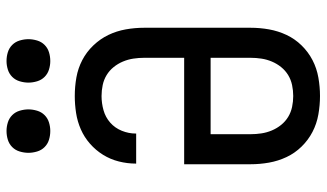

<svg xmlns="http://www.w3.org/2000/svg" viewBox="-226 -766 1000 588"><g transform="rotate(-90 274.0 -472.0)"><path d="M274 8Q246 8 217.5 3Q189 -2 164 -15Q139 -28 119 -48.5Q99 -69 87 -94.5Q75 -120 70 -148Q65 -176 65 -205V-408H391V-530Q391 -547 388.5 -563.5Q386 -580 379.5 -595.5Q373 -611 362.5 -624Q352 -637 338 -645.5Q324 -654 307.5 -657.5Q291 -661 274 -661Q252 -661 230.5 -655Q209 -649 192.5 -634.5Q176 -620 167.5 -599Q159 -578 159 -556V-555H67V-556Q67 -582 73.5 -608Q80 -634 94 -656.5Q108 -679 128 -696.5Q148 -714 172 -724.5Q196 -735 222 -739Q248 -743 274 -743Q303 -743 331 -738Q359 -733 384 -720Q409 -707 429 -686Q449 -665 461 -640Q473 -615 478 -587Q483 -559 483 -530V-205Q483 -176 478 -148Q473 -120 461 -94.5Q449 -69 429 -48.5Q409 -28 384 -15Q359 -2 330.5 3Q302 8 274 8ZM274 -74Q291 -74 307.5 -77.5Q324 -81 338 -89.5Q352 -98 362.5 -111Q373 -124 379.5 -139.5Q386 -155 388.5 -171.5Q391 -188 391 -205V-327H157V-205Q157 -188 159.5 -171.5Q162 -155 168.5 -139.5Q175 -124 185.5 -111Q196 -98 210 -89.5Q224 -81 240.5 -77.5Q257 -74 274 -74ZM381 -818Q368 -818 355 -822Q342 -826 332.5 -835.5Q323 -845 319 -858.5Q315 -872 315 -885Q315 -898 319 -911.5Q323 -925 332.5 -934.5Q342 -944 355 -948Q368 -952 381 -952Q395 -952 408 -948Q421 -944 430.5 -934.5Q440 -925 444 -911.5Q448 -898 448 -885Q448 -872 444 -858.5Q440 -845 430.5 -835.5Q421 -826 408 -822Q395 -818 381 -818ZM167 -818Q153 -818 140 -822Q127 -826 117.5 -835.5Q108 -845 104 -858.5Q100 -872 100 -885Q100 -898 104 -911.5Q108 -925 117.5 -934.5Q127 -944 140 -948Q153 -952 167 -952Q180 -952 193 -948Q206 -944 215.5 -934.5Q225 -925 229 -911.5Q233 -898 233 -885Q233 -872 229 -858.5Q225 -845 215.5 -835.5Q206 -826 193 -822Q180 -818 167 -818Z"/></g></svg>

Font: Iosevka Semi-Condensed Medium
Style: Regular
Weight: 500
Monospace: yes
Designer: Belleve Invis
Foundry: Belleve Invis
Version: Version 27.3.5